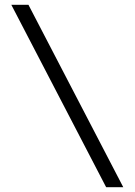

<svg xmlns="http://www.w3.org/2000/svg" viewBox="-20 -710 558 796"><path d="M491 66 98 -690H27L420 66Z"/></svg>

Font: SnT
Style: Regular
Weight: 400
Designer: Natanael Gama
Version: Version 1.001;PS 001.001;hotconv 1.0.70;makeotf.lib2.5.58329